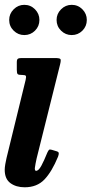

<svg xmlns="http://www.w3.org/2000/svg" viewBox="-20 -760 380 794"><path d="M228.5 -493.5 131.5 -105Q130 -98.5 127 -83.2Q124 -68 124 -64.5Q124 -53.5 129 -53.5Q139.5 -53.5 150.8 -74.2Q162 -95 176 -129.5Q180 -138 183 -140.5Q186 -143 194 -140.5L214 -134.5Q222.5 -132 223 -126.8Q223.5 -121.5 220 -112Q194.5 -50 163.8 -17.8Q133 14.5 82 14.5Q46.5 14.5 23 -2.8Q-0.5 -20 -0.5 -58Q-0.5 -67.5 2 -81.8Q4.5 -96 7 -106.5L86 -429.5Q89 -442.5 86.8 -446.2Q84.5 -450 72.5 -450H70.5Q57 -450 53.2 -453.5Q49.5 -457 49.5 -471V-502.5Q49.5 -514 54 -517Q58.5 -520 69.5 -520H206Q226.5 -520 229.8 -515.8Q233 -511.5 228.5 -493.5ZM276.5 -615Q251 -615 232.5 -633.2Q214 -651.5 214 -677.5Q214 -703 232.5 -721.5Q251 -740 276.5 -740Q302.5 -740 320.8 -721.5Q339 -703 339 -677.5Q339 -651.5 320.8 -633.2Q302.5 -615 276.5 -615ZM80.5 -615Q55 -615 36.5 -633.2Q18 -651.5 18 -677.5Q18 -703 36.5 -721.5Q55 -740 80.5 -740Q106.5 -740 124.8 -721.5Q143 -703 143 -677.5Q143 -651.5 124.8 -633.2Q106.5 -615 80.5 -615Z"/></svg>

Font: Besley* Condensed Semi
Style: Italic
Weight: 600
Width: 3
Italic angle: -13°
Designer: Owen Earl
Foundry: indestructible type*
Version: Version 3.000; ttfautohint (v1.8.3)